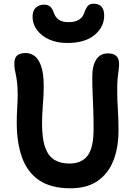

<svg xmlns="http://www.w3.org/2000/svg" viewBox="-20 -999 719 1032"><path d="M359 13Q254 13 190.5 -30Q127 -73 98.5 -152.5Q70 -232 70 -340Q70 -381 72.5 -420Q75 -459 75 -487Q75 -528 72 -553.5Q69 -579 65.5 -595.5Q62 -612 59.5 -625.5Q57 -639 57 -657Q57 -688 72.5 -701Q88 -714 118 -714Q144 -714 166 -698Q188 -682 201.5 -642.5Q215 -603 215 -534Q215 -491 210.5 -435.5Q206 -380 206 -335Q206 -251 223.5 -204.5Q241 -158 274 -139Q307 -120 352 -120Q419 -120 451 -162.5Q483 -205 483 -305Q483 -362 481.5 -406Q480 -450 478 -493Q476 -536 476 -590Q476 -645 497 -678.5Q518 -712 561 -712Q589 -712 604.5 -698.5Q620 -685 620 -656Q620 -639 617.5 -621.5Q615 -604 612.5 -579.5Q610 -555 610 -516Q610 -463 613.5 -410.5Q617 -358 617 -298Q617 -206 589.5 -136Q562 -66 505 -26.5Q448 13 359 13ZM341 -768Q285 -768 243 -787.5Q201 -807 178 -839Q155 -871 155 -908Q155 -942 172.5 -958Q190 -974 217 -974Q237 -974 249 -964Q261 -954 269 -931Q277 -907 295.5 -893.5Q314 -880 348 -880Q384 -880 404.5 -893Q425 -906 433 -930Q442 -956 452.5 -967.5Q463 -979 483 -979Q540 -979 540 -915Q540 -855 489 -811.5Q438 -768 341 -768Z"/></svg>

Font: Shantell Sans Normal
Style: Regular
Weight: 600
Designer: Stephen Nixon, Anya Danilova, Shantell Martin
Foundry: Arrow Type
Version: Version 1.009;[a7da0bfa3]